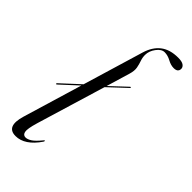

<svg xmlns="http://www.w3.org/2000/svg" viewBox="-235 -768 822 822"><g transform="rotate(45 176.0 -357.0)"><path d="M18.5 -273Q16.5 -275.5 19 -277.5L103 -355L185.5 -630Q199 -675 229.2 -698.5Q259.5 -722 309 -722Q332 -722 342 -714.8Q352 -707.5 352 -697.5Q352 -676.5 326.5 -676.5Q309 -676.5 289.8 -687Q270.5 -697.5 251.5 -697.5Q233 -697.5 216.5 -675.5Q200 -653.5 200 -629.5Q200 -614 205.2 -599.2Q210.5 -584.5 213.8 -567.2Q217 -550 210 -526.5L178 -419.5L251 -488Q254 -490.5 255.5 -488.5Q257 -486 255 -484.5L175 -409.5L80.5 -96.5Q66.5 -49.5 70 -33.8Q73.5 -18 88 -18Q99.5 -18 114.2 -27.2Q129 -36.5 151 -63.5Q154 -68 156.5 -67Q158.5 -65.5 155.5 -60Q109 8 53.5 8Q-5.5 8 19 -74.5L100 -344.5L22.5 -273Q20 -271 18.5 -273Z"/></g></svg>

Font: Fraunces 144pt S000 Light
Style: Italic
Weight: 300
Italic angle: -16°
Version: Version 1.000; ttfautohint (v1.8.3)